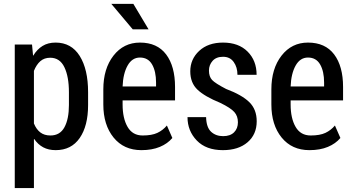

<svg xmlns="http://www.w3.org/2000/svg" viewBox="-20 -755 1800 978"><path d="M428.7 -220.2Q428.7 -113.8 386 -52Q343.3 9.8 263.7 9.8Q227.1 9.8 200.2 -4.6Q173.3 -19 154.3 -46.9L152.8 -46.4V203.1H55.2V-528.3H143.1L148.4 -472.2L149.4 -471.7Q168.9 -503.9 196.8 -521Q224.6 -538.1 263.2 -538.1Q343.3 -538.1 386 -470Q428.7 -401.9 428.7 -285.2ZM331.1 -285.2Q331.1 -364.7 307.9 -412.8Q284.7 -460.9 235.8 -460.9Q205.6 -460.9 185.5 -443.4Q165.5 -425.8 152.8 -394V-126Q165 -96.2 185.3 -80.6Q205.6 -64.9 236.8 -64.9Q285.6 -64.9 308.3 -106.9Q331.1 -148.9 331.1 -220.2Z M700.2 9.8Q610.8 9.8 558.6 -54.4Q506.3 -118.7 506.3 -222.7V-299.8Q506.3 -405.3 558.1 -471.7Q609.9 -538.1 692.9 -538.1Q780.8 -538.1 826.2 -477.8Q871.6 -417.5 871.6 -312V-243.7H604.5V-222.7Q604.5 -152.3 629.9 -108.6Q655.3 -64.9 706.5 -64.9Q753.4 -64.9 781.5 -78.1Q809.6 -91.3 830.1 -115.7L857.9 -52.2Q834 -23.4 794.2 -6.8Q754.4 9.8 700.2 9.8ZM692.9 -461.9Q652.8 -461.9 629.9 -420.9Q606.9 -379.9 604.5 -314.5H774.9V-334.5Q774.9 -391.6 754.6 -426.8Q734.4 -461.9 692.9 -461.9ZM736.8 -605.5H656.2L546.9 -735.4H659.2Z M1191.9 -132.3Q1191.9 -163.6 1173.6 -184.3Q1155.3 -205.1 1102.1 -231Q1022.9 -263.2 986.1 -298.1Q949.2 -333 949.2 -391.6Q949.2 -453.6 994.6 -495.8Q1040 -538.1 1116.2 -538.1Q1195.3 -538.1 1241.2 -492.2Q1287.1 -446.3 1287.1 -374H1189.5Q1189.5 -412.6 1170.4 -439.2Q1151.4 -465.8 1116.2 -465.8Q1081.5 -465.8 1063 -445.1Q1044.4 -424.3 1044.4 -395.5Q1044.4 -364.7 1060.3 -347.7Q1076.2 -330.6 1131.8 -301.8Q1212.4 -271.5 1250 -234.6Q1287.6 -197.8 1287.6 -137.2Q1287.6 -70.3 1241 -30.3Q1194.3 9.8 1115.2 9.8Q1029.8 9.8 982.4 -39.3Q935.1 -88.4 935.1 -158.2H1029.8Q1031.2 -106 1055.4 -83.7Q1079.6 -61.5 1116.7 -61.5Q1152.8 -61.5 1172.4 -81.1Q1191.9 -100.6 1191.9 -132.3Z M1556.2 9.8Q1466.8 9.8 1414.6 -54.4Q1362.3 -118.7 1362.3 -222.7V-299.8Q1362.3 -405.3 1414.1 -471.7Q1465.8 -538.1 1548.8 -538.1Q1636.7 -538.1 1682.1 -477.8Q1727.5 -417.5 1727.5 -312V-243.7H1460.4V-222.7Q1460.4 -152.3 1485.8 -108.6Q1511.2 -64.9 1562.5 -64.9Q1609.4 -64.9 1637.5 -78.1Q1665.5 -91.3 1686 -115.7L1713.9 -52.2Q1689.9 -23.4 1650.1 -6.8Q1610.4 9.8 1556.2 9.8ZM1548.8 -461.9Q1508.8 -461.9 1485.8 -420.9Q1462.9 -379.9 1460.4 -314.5H1630.9V-334.5Q1630.9 -391.6 1610.6 -426.8Q1590.3 -461.9 1548.8 -461.9Z"/></svg>

Font: Franco
Style: Regular
Weight: 400
Designer: Google
Version: Version 1.200311; 2013